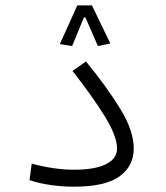

<svg xmlns="http://www.w3.org/2000/svg" viewBox="-20 -702 626 724"><path d="M258.8 2Q215.8 2 171.6 -4.2Q127.4 -10.3 91.3 -22.9L99.6 -85Q139.6 -74.2 179.7 -68.1Q219.7 -62 259.8 -62Q337.4 -62 379.4 -82.8Q421.4 -103.5 421.4 -142.1Q421.4 -188.5 374.8 -263.9Q328.1 -339.4 253.4 -434.6L304.2 -470.2Q382.8 -374.5 433.6 -291.5Q484.4 -208.5 484.4 -142.1Q484.4 -75.7 430.7 -36.9Q377 2 258.8 2ZM326.7 -681.6 396 -538.1 349.1 -528.3 302.2 -636.2H296.4L252 -528.3L205.6 -535.6L271.5 -681.6Z"/></svg>

Font: Cascadia Code NF Light
Style: Regular
Weight: 300
Monospace: yes
Designer: Aaron Bell
Foundry: Saja Typeworks
Version: Version 2404.023; ttfautohint (v1.8.4)